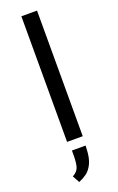

<svg xmlns="http://www.w3.org/2000/svg" viewBox="-186 -800 668 1083"><g transform="rotate(-20 148.0 -259.0)"><path d="M101 0V-754H195V0ZM88 236 65 194Q93 179 101.5 155.5Q110 132 110 81V55H192L191 76Q189 130 173 162.5Q157 195 134 211Q111 227 88 236Z"/></g></svg>

Font: Ruda Medium
Style: Regular
Weight: 500
Version: Version 2.001